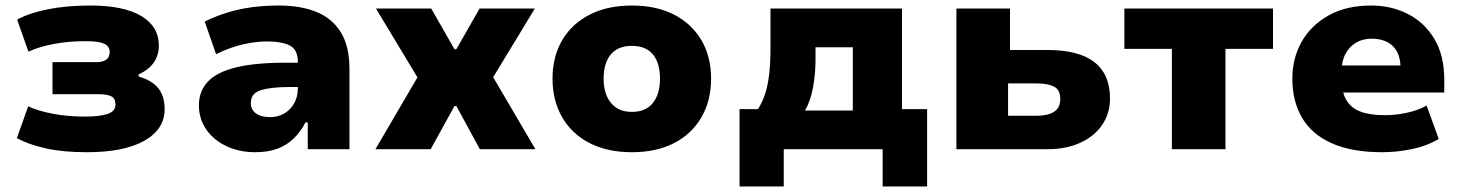

<svg xmlns="http://www.w3.org/2000/svg" viewBox="-20 -540 5301 695"><path d="M295 11Q208 11 145.5 -3Q83 -17 41 -40L82 -155Q119 -138 172.5 -128Q226 -118 287 -118Q341 -118 369.5 -127.5Q398 -137 398 -162Q398 -184 382.5 -191.5Q367 -199 338 -199H170V-315H329Q352 -315 364.5 -324Q377 -333 377 -352Q377 -372 357.5 -381.5Q338 -391 290 -391Q229 -391 175.5 -381Q122 -371 83 -353L42 -469Q86 -493 153.5 -506.5Q221 -520 308 -520Q428 -520 491.5 -482Q555 -444 555 -375Q555 -340 536.5 -313.5Q518 -287 482 -271V-263Q514 -254 535 -238Q556 -222 566 -199Q576 -176 576 -145Q576 -72 502.5 -30.5Q429 11 295 11Z M903 11Q846 11 799.5 -11Q753 -33 726.5 -71.5Q700 -110 700 -159Q700 -210 732.5 -244.5Q765 -279 834 -296Q903 -313 1013 -313H1081V-225H1027Q993 -225 967 -222Q941 -219 923 -213Q905 -207 896.5 -196Q888 -185 888 -167Q888 -143 906.5 -129.5Q925 -116 958 -116Q985 -116 1007.5 -128.5Q1030 -141 1044 -164.5Q1058 -188 1058 -219V-317Q1058 -360 1029.5 -375Q1001 -390 945 -390Q908 -390 862 -380Q816 -370 762 -344L721 -462Q762 -482 804.5 -495Q847 -508 893 -514Q939 -520 989 -520Q1068 -520 1125 -497Q1182 -474 1213.5 -423.5Q1245 -373 1245 -290V0H1094V-97H1086Q1068 -63 1043.5 -39Q1019 -15 985 -2Q951 11 903 11Z M1339 0 1521 -311 1529 -197 1341 -509H1541L1625 -362H1632L1716 -509H1916L1726 -196L1735 -312L1918 0H1717L1632 -156H1625L1539 0Z M2267 11Q2179 11 2114.5 -22Q2050 -55 2015 -115.5Q1980 -176 1980 -255Q1980 -335 2015 -394.5Q2050 -454 2114.5 -487Q2179 -520 2267 -520Q2356 -520 2420 -487Q2484 -454 2519 -394.5Q2554 -335 2554 -255Q2554 -176 2519 -115.5Q2484 -55 2420 -22Q2356 11 2267 11ZM2267 -135Q2318 -135 2343.5 -167.5Q2369 -200 2369 -255Q2369 -312 2343.5 -343Q2318 -374 2267 -374Q2217 -374 2191 -343Q2165 -312 2165 -255Q2165 -200 2191.5 -167.5Q2218 -135 2267 -135Z M2657 135V-145H2724Q2741 -173 2750.5 -203Q2760 -233 2764.5 -273.5Q2769 -314 2769 -371V-509H3245V-145H3336V135H3175V0H2817V135ZM2894 -140H3067V-369H2932V-322Q2932 -274 2923 -224Q2914 -174 2894 -140Z M3442 0V-509H3636V-359H3773Q3885 -359 3941.5 -315Q3998 -271 3998 -183Q3998 -130 3970 -88.5Q3942 -47 3891 -23.5Q3840 0 3773 0ZM3629 -121H3734Q3773 -121 3795.5 -135.5Q3818 -150 3818 -181Q3818 -215 3795.5 -226.5Q3773 -238 3734 -238H3629Z M4222 0V-363H4050V-509H4588V-363H4416V0Z M4983 11Q4873 11 4800.5 -21.5Q4728 -54 4693 -114Q4658 -174 4658 -255Q4658 -329 4691.5 -388.5Q4725 -448 4789 -484Q4853 -520 4943 -520Q5017 -520 5077 -489Q5137 -458 5172.5 -398.5Q5208 -339 5208 -251V-205H4812V-303H5058L5050 -289Q5050 -346 5022 -373Q4994 -400 4945 -400Q4913 -400 4888.5 -385.5Q4864 -371 4850 -344.5Q4836 -318 4836 -279V-257Q4836 -209 4852.5 -179.5Q4869 -150 4903.5 -136.5Q4938 -123 4994 -123Q5032 -123 5073.5 -132Q5115 -141 5144 -158L5188 -37Q5144 -11 5089.5 0Q5035 11 4983 11Z"/></svg>

Font: Nunito Sans 6pt Black
Style: Regular
Weight: 900
Version: Version 3.101;gftools[0.9.27]